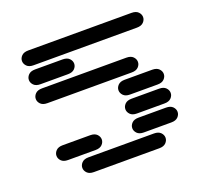

<svg xmlns="http://www.w3.org/2000/svg" viewBox="-140 -1032 1281 1190"><g transform="rotate(-20 500.0 -437.0)"><path d="M284.2 -13.7Q254.9 -13.7 240.2 -28.8Q225.6 -43.9 225.6 -62.5Q225.6 -81.1 240.2 -96.2Q254.9 -111.3 284.2 -111.3H715.8Q745.1 -111.3 759.8 -96.2Q774.4 -81.1 774.4 -62.5Q774.4 -43.9 759.8 -28.8Q745.1 -13.7 715.8 -13.7ZM159.2 -138.7Q129.9 -138.7 115.2 -153.8Q100.6 -168.9 100.6 -187.5Q100.6 -206.1 115.2 -221.2Q129.9 -236.3 159.2 -236.3H340.8Q370.1 -236.3 384.8 -221.2Q399.4 -206.1 399.4 -187.5Q399.4 -168.9 384.8 -153.8Q370.1 -138.7 340.8 -138.7ZM659.2 -138.7Q629.9 -138.7 615.2 -153.8Q600.6 -168.9 600.6 -187.5Q600.6 -206.1 615.2 -221.2Q629.9 -236.3 659.2 -236.3H840.8Q870.1 -236.3 884.8 -221.2Q899.4 -206.1 899.4 -187.5Q899.4 -168.9 884.8 -153.8Q870.1 -138.7 840.8 -138.7ZM659.2 -263.7Q629.9 -263.7 615.2 -278.8Q600.6 -293.9 600.6 -312.5Q600.6 -331.1 615.2 -346.2Q629.9 -361.3 659.2 -361.3H840.8Q870.1 -361.3 884.8 -346.2Q899.4 -331.1 899.4 -312.5Q899.4 -293.9 884.8 -278.8Q870.1 -263.7 840.8 -263.7ZM659.2 -388.7Q629.9 -388.7 615.2 -403.8Q600.6 -418.9 600.6 -437.5Q600.6 -456.1 615.2 -471.2Q629.9 -486.3 659.2 -486.3H840.8Q870.1 -486.3 884.8 -471.2Q899.4 -456.1 899.4 -437.5Q899.4 -418.9 884.8 -403.8Q870.1 -388.7 840.8 -388.7ZM159.2 -513.7Q129.9 -513.7 115.2 -528.8Q100.6 -543.9 100.6 -562.5Q100.6 -581.1 115.2 -596.2Q129.9 -611.3 159.2 -611.3H715.8Q745.1 -611.3 759.8 -596.2Q774.4 -581.1 774.4 -562.5Q774.4 -543.9 759.8 -528.8Q745.1 -513.7 715.8 -513.7ZM159.2 -638.7Q129.9 -638.7 115.2 -653.8Q100.6 -668.9 100.6 -687.5Q100.6 -706.1 115.2 -721.2Q129.9 -736.3 159.2 -736.3H340.8Q370.1 -736.3 384.8 -721.2Q399.4 -706.1 399.4 -687.5Q399.4 -668.9 384.8 -653.8Q370.1 -638.7 340.8 -638.7ZM159.2 -763.7Q129.9 -763.7 115.2 -778.8Q100.6 -793.9 100.6 -812.5Q100.6 -831.1 115.2 -846.2Q129.9 -861.3 159.2 -861.3H840.8Q870.1 -861.3 884.8 -846.2Q899.4 -831.1 899.4 -812.5Q899.4 -793.9 884.8 -778.8Q870.1 -763.7 840.8 -763.7Z"/></g></svg>

Font: Sixtyfour Normal
Style: Regular
Weight: 400
Monospace: yes
Designer: Jens Kutilek
Foundry: Jens Kutilek
Version: Version 2.000